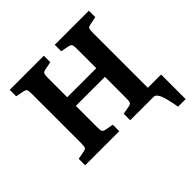

<svg xmlns="http://www.w3.org/2000/svg" viewBox="-209 -901 1260 1260"><g transform="rotate(-45 421.5 -270.5)"><path d="M752.9 159.2Q737.3 69.8 722.2 34.9Q707 0 684.1 0H467.8V-60.1L520 -69.8Q541 -73.2 546.4 -82Q551.8 -90.8 551.8 -117.2V-318.8H282.2V-117.2Q282.2 -90.8 287.6 -82Q293 -73.2 314 -69.8L366.2 -60.1V0H49.8V-60.1L97.2 -68.8Q123 -73.2 128.4 -81.3Q133.8 -89.4 133.8 -121.1V-579.1Q133.8 -610.4 128.4 -618.4Q123 -626.5 97.2 -630.9L49.8 -640.1V-700.2H366.2V-640.1L314 -629.9Q293 -626.5 287.6 -617.7Q282.2 -608.9 282.2 -580.1V-398.9H551.8V-580.1Q551.8 -608.9 546.4 -617.7Q541 -626.5 520 -629.9L467.8 -640.1V-700.2H784.2V-640.1L736.8 -630.9Q710.9 -626.5 705.6 -618.4Q700.2 -610.4 700.2 -579.1V-68.8H823.2V159.2Z"/></g></svg>

Font: Literata Book
Style: Bold
Weight: 700
Designer: Latin by Veronika Burian and Jose Scaglione. Greek by Irene Vlachou. Cyrillic by Vera Evstafieva
Foundry: TypeTogether
Version: Version 2.003;PS 002.003;hotconv 1.0.88;makeotf.lib2.5.64775